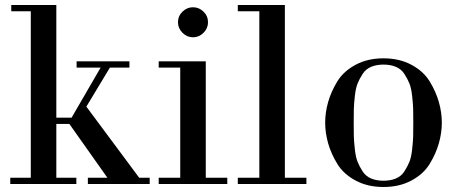

<svg xmlns="http://www.w3.org/2000/svg" viewBox="-20 -735 1839 767"><path d="M103 -25V-690H25V-715H205V-265H266L382 -465H286V-490H497V-465H419L325 -309L536 -25H578V0H331V-25H409L257 -240H205V-25H285V0H21V-25Z M700 -25V-465H614V-490H802V-25H888V0H614V-25ZM691 -646Q691 -671 709 -688.5Q727 -706 751 -706Q775 -706 793 -688.5Q811 -671 811 -646Q811 -622 793 -604Q775 -586 751 -586Q727 -586 709 -604Q691 -622 691 -646Z M930 -690V-715H1118V-25H1204V0H930V-25H1016V-690Z M1291 -162Q1279 -204 1279 -245Q1279 -286 1291 -328Q1303 -370 1328 -410.5Q1353 -451 1401 -476.5Q1449 -502 1512 -502Q1575 -502 1623 -476.5Q1671 -451 1696 -410.5Q1721 -370 1733 -328Q1745 -286 1745 -245Q1745 -204 1733 -162Q1721 -120 1696 -79.5Q1671 -39 1623 -13.5Q1575 12 1512 12Q1449 12 1401 -13.5Q1353 -39 1328 -79.5Q1303 -120 1291 -162ZM1393.5 -299.5Q1393 -280 1393 -245Q1393 -210 1393.5 -190.5Q1394 -171 1397.5 -139Q1401 -107 1408.5 -88.5Q1416 -70 1428.5 -50.5Q1441 -31 1462.5 -22Q1484 -13 1512 -13Q1540 -13 1561.5 -22Q1583 -31 1595.5 -50.5Q1608 -70 1615.5 -88.5Q1623 -107 1626.5 -139Q1630 -171 1630.5 -190.5Q1631 -210 1631 -245Q1631 -280 1630.5 -299.5Q1630 -319 1626.5 -351Q1623 -383 1615.5 -401.5Q1608 -420 1595.5 -439.5Q1583 -459 1561.5 -468Q1540 -477 1512 -477Q1484 -477 1462.5 -468Q1441 -459 1428.5 -439.5Q1416 -420 1408.5 -401.5Q1401 -383 1397.5 -351Q1394 -319 1393.5 -299.5Z"/></svg>

Font: Justus
Style: Oldstyle
Weight: 500
Version: Version 001.000